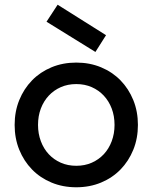

<svg xmlns="http://www.w3.org/2000/svg" viewBox="-20 -779 647 813"><path d="M303 14Q246 14 198 -6Q150 -26 115.5 -61.5Q81 -97 61.5 -145Q42 -193 42 -250Q42 -307 61.5 -355Q81 -403 115.5 -438.5Q150 -474 198 -494Q246 -514 303 -514Q360 -514 408 -494Q456 -474 490.5 -438.5Q525 -403 544.5 -355Q564 -307 564 -250Q564 -193 544.5 -145Q525 -97 490.5 -61.5Q456 -26 408 -6Q360 14 303 14ZM303 -77Q339 -77 368.5 -90Q398 -103 419.5 -126Q441 -149 453 -181Q465 -213 465 -250Q465 -288 453 -319.5Q441 -351 419.5 -374Q398 -397 368.5 -410Q339 -423 303 -423Q267 -423 237.5 -410Q208 -397 186.5 -374Q165 -351 153 -319.5Q141 -288 141 -250Q141 -213 153 -181Q165 -149 186.5 -126Q208 -103 237.5 -90Q267 -77 303 -77ZM177 -687 224 -759 429 -630 384 -559Z"/></svg>

Font: NT Somic Medium
Style: Regular
Weight: 500
Designer: Ravid Balaliev — lead type designer, mastering
Michael Voronin — secret advisor, marketing
Ivan Kovalenko — best boy
Foundry: NT Type
Version: Version 0.7